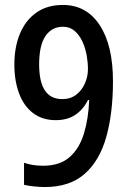

<svg xmlns="http://www.w3.org/2000/svg" viewBox="-20 -795 520 775"><path d="M161 -40Q142 -40 117.5 -42.5Q93 -45 77 -49V-138Q111 -126 154 -126Q221 -126 260.5 -160.5Q300 -195 318.5 -255Q337 -315 340 -391H335Q316 -353 284 -331.5Q252 -310 205 -310Q151 -310 113.5 -338.5Q76 -367 57 -418Q38 -469 38 -534Q38 -605 60.5 -659Q83 -713 126.5 -744Q170 -775 234 -775Q329 -775 382.5 -693.5Q436 -612 436 -467Q436 -339 409 -242.5Q382 -146 321.5 -93Q261 -40 161 -40ZM231 -395Q265 -395 288 -413Q311 -431 323 -459Q335 -487 335 -516Q335 -542 330 -571Q325 -600 313 -626.5Q301 -653 281.5 -670Q262 -687 234 -687Q189 -687 163.5 -649.5Q138 -612 138 -535Q138 -395 231 -395Z"/></svg>

Font: Noto Sans Tamil UI Condensed Medium
Style: Regular
Weight: 500
Width: 3
Designer: Jelle Bosma - Monotype Design Team
Foundry: Monotype Imaging Inc.
Version: Version 2.004; ttfautohint (v1.8.4.7-5d5b)